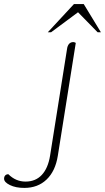

<svg xmlns="http://www.w3.org/2000/svg" viewBox="-22 -910 514 940"><path d="M-2 -35Q-2 -45 3.5 -51Q9 -57 19 -57Q55 -21 103 -21Q152 -21 182.5 -53.5Q213 -86 223 -147L306 -669Q308 -686 316 -695Q324 -704 337 -704Q342 -704 349 -700L261 -147Q249 -72 206 -31Q163 10 97 10Q55 10 26.5 -4Q-2 -18 -2 -35ZM340 -890H388L472 -752H456L360 -850L228 -752H212Z"/></svg>

Font: Thasadith
Style: Italic
Weight: 400
Italic angle: -9°
Designer: Cadson Demak Co.,Ltd.
Foundry: Cadson Demak Co.,Ltd.
Version: Version 1.000; ttfautohint (v1.6)